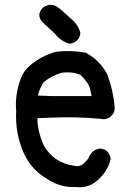

<svg xmlns="http://www.w3.org/2000/svg" viewBox="-20 -748 540 794"><path d="M156.7 -715.8Q191.4 -740.7 223.6 -714.8Q252 -691.9 273.4 -670.4Q302.2 -647.9 312 -613.8L312.5 -612.8V-611.8Q310.5 -592.8 299.3 -581.5Q288.1 -570.3 269.5 -567.4H268.1H267.1Q231 -577.6 207.5 -608.4Q182.1 -631.8 156.2 -655.8V-656.2H155.8Q149.4 -663.1 146 -670.7Q142.6 -678.2 142.6 -685.5Q142.6 -692.9 146 -700.4Q149.4 -708 155.8 -714.8L156.2 -715.3ZM213.4 -534.2Q243.2 -537.6 273.2 -536.6Q303.2 -535.6 333 -530.3L334 -529.8H335Q393.1 -498.5 424.3 -439.5V-439V-438.5Q448.2 -374.5 454.1 -306.2Q454.6 -298.8 453.4 -292.2Q452.1 -285.6 449 -279.8Q445.8 -273.9 440.4 -269Q435.5 -264.2 430.2 -261Q424.8 -257.8 418.7 -256.3Q412.6 -254.9 406.2 -255.1Q399.9 -255.4 393.6 -256.8Q296.4 -265.6 199.2 -261.7Q167 -260.7 134.8 -259.3V-246.6Q136.2 -228.5 139.9 -210.9Q143.6 -193.4 149.2 -176.5Q154.8 -159.7 162.6 -143.6Q205.1 -73.7 286.1 -62.5H286.6Q306.2 -57.1 322.8 -68.8Q330.1 -75.2 336.2 -81.8Q342.3 -88.4 347.2 -96.2Q351.6 -107.4 358.2 -115.2Q364.7 -123 373.5 -127.7Q382.3 -132.3 394 -133.8H394.5H395Q431.6 -129.4 437.5 -92.8V-91.8V-90.3Q426.3 -43 389.6 -8.3Q350.1 32.2 293 25.4Q230 28.3 176.8 -6.8Q111.8 -43.9 79.6 -111.8Q42 -194.8 46.9 -288.1Q41 -357.4 65.9 -422.9Q70.8 -437.5 79.6 -450.4Q88.4 -463.4 100.6 -474.1Q149.4 -517.1 212.4 -534.2H212.9ZM313 -438.5Q289.1 -447.3 272.5 -448.2Q270 -448.2 267.6 -448.5Q265.1 -448.7 262.5 -448.7Q259.8 -448.7 257.3 -448.7Q254.9 -448.7 252.2 -448.5Q249.5 -448.2 246.6 -448.2Q243.7 -448.2 241 -448Q238.3 -447.8 235.4 -447.3Q193.4 -435.1 160.6 -408.2Q144 -382.3 136.2 -353Q191.4 -349.6 247.1 -350.6H358.9Q356 -362.3 352.5 -380.4Q348.1 -402.8 313 -438.5Z"/></svg>

Font: NaikaiFont
Style: SemiBold
Weight: 600
Version: Version 1.89